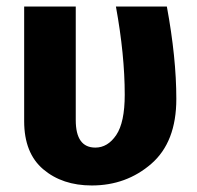

<svg xmlns="http://www.w3.org/2000/svg" viewBox="-20 -551 602 588"><path d="M491 -531Q520 -374 520 -248Q520 -116 443.5 -49.5Q367 17 261 17Q171 17 112.5 -32.5Q54 -82 54 -180V-531H212V-183Q212 -99 272 -99Q310 -99 336 -137.5Q362 -176 362 -261Q362 -383 335 -531Z"/></svg>

Font: Fira Sans
Style: Bold
Weight: 700
Designer: bBox Type GmbH & Carrois Corporate GbR & Edenspiekermann AG
Foundry: bBox Type GmbH & Carrois Corporate GbR & Edenspiekermann AG
Version: Version 4.301;PS 004.301;hotconv 1.0.88;makeotf.lib2.5.64775